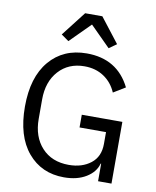

<svg xmlns="http://www.w3.org/2000/svg" viewBox="-100 -1011 895 1100"><g transform="rotate(10 347.5 -461.5)"><path d="M305 -935H405L516 -792L472 -761L355 -878L238 -761L194 -792ZM545 0V-102H542Q529 -52 477 -20Q425 12 348 12Q217 12 137.5 -82.5Q58 -177 58 -349Q58 -520 138.5 -615Q219 -710 355 -710Q533 -710 609 -557L540 -515Q516 -571 468 -603Q420 -635 355 -635Q262 -635 205 -572Q148 -509 148 -406V-293Q148 -189 206 -126Q264 -63 363 -63Q440 -63 490.5 -102.5Q541 -142 541 -216V-285H387V-359H623V0Z"/></g></svg>

Font: Aneliza
Style: Regular
Weight: 400
Designer: Mike Abbink, Paul van der Laan, Pieter van Rosmalen
Foundry: Bold Monday
Version: Version 3.0